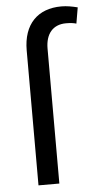

<svg xmlns="http://www.w3.org/2000/svg" viewBox="-54 -794 422 828"><g transform="rotate(-5 157.0 -380.0)"><path d="M168.9 -584C168.9 -647.9 200.7 -686 257.8 -686C276.9 -686 291 -684.1 302.2 -680.7L314 -750C290 -755.9 267.6 -760.3 243.7 -760.3C141.6 -760.3 78.6 -697.8 78.6 -584V0H168.9Z"/></g></svg>

Font: Vazirmatn
Style: Regular
Weight: 400
Designer: Saber Rastikerdar
Foundry: Saber Rastikerdar
Version: Version 33.003